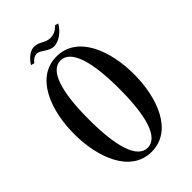

<svg xmlns="http://www.w3.org/2000/svg" viewBox="-248 -921 1020 1020"><g transform="rotate(-45 262.0 -411.0)"><path d="M197.5 -793C226.5 -793 251 -754.5 291.5 -754.5C326.5 -754.5 368 -783 393 -825.5L374 -830.5C352 -808 331.5 -800 309.5 -800C268 -800 255 -829 214 -829C187 -829 154.5 -806 134 -771L153 -766C169.5 -786 183.5 -793 197.5 -793ZM262 -708C104 -708 37 -526 37 -350C37 -174 104 8 262 8C420 8 487 -174 487 -350C487 -526 420 -708 262 -708ZM262 -22C185 -22 147 -142 147 -350C147 -558 185 -678 262 -678C339 -678 377 -558 377 -350C377 -142 339 -22 262 -22Z"/></g></svg>

Font: Picaflor 12 pt
Style: Regular
Weight: 400
Designer: Ariel Martín Pérez
Foundry: Tunera Type Foundry
Version: Version 1.000;hotconv 1.0.109;makeotfexe 2.5.65596